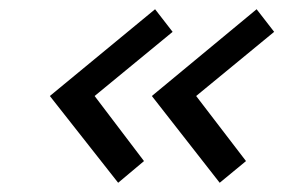

<svg xmlns="http://www.w3.org/2000/svg" viewBox="-20 -475 614 416"><path d="M405 -267 513 -126 456 -79 309 -267 536 -455 574 -406ZM185 -267 292 -126 236 -79 88 -267 316 -455 354 -406Z"/></svg>

Font: Advent Pro Medium
Style: Italic
Weight: 500
Italic angle: -12°
Version: Version 3.000